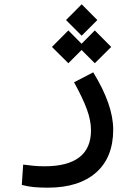

<svg xmlns="http://www.w3.org/2000/svg" viewBox="-20 -636 626 886"><path d="M201.2 230Q162.1 230 135 227.3Q107.9 224.6 80.6 217.3L86.9 123.5Q114.7 127 136 129.2Q157.2 131.3 186.5 131.3Q291.5 131.3 345.7 90.1Q399.9 48.8 399.9 -34.7Q399.9 -79.6 381.1 -131.1Q362.3 -182.6 321.8 -256.3L410.2 -302.2Q502.4 -152.3 502.4 -38.1Q502.4 90.8 423.1 160.4Q343.8 230 201.2 230ZM417.5 -344.2 356.4 -405.3 295.4 -344.2 219.7 -419.4 295.4 -495.6 356.4 -434.1 417.5 -495.6 493.2 -419.4ZM356.9 -471.2 284.7 -543.5 356.9 -616.2 429.2 -543.5Z"/></svg>

Font: CaskaydiaMono NF
Style: Regular
Weight: 400
Designer: Aaron Bell
Foundry: Saja Typeworks
Version: Version 2111.001; ttfautohint (v1.8.4);Nerd Fonts 3.1.1